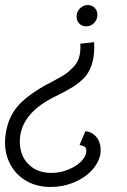

<svg xmlns="http://www.w3.org/2000/svg" viewBox="-30 -583 508 765"><path d="M358 -525Q358 -505 345 -491.5Q332 -478 314 -478Q297 -478 286 -489Q275 -500 275 -517Q275 -536 288.5 -549.5Q302 -563 320 -563Q336 -563 347 -552Q358 -541 358 -525ZM311 -279Q288 -254 262.5 -238Q237 -222 199 -203Q49 -133 49 -19Q49 37 83.5 71.5Q118 106 175 106Q209 106 241.5 93Q274 80 294 59.5Q314 39 314 18Q314 5 306.5 1Q299 -3 287 -5L310 -60Q337 -58 354 -37Q371 -16 371 14Q371 25 370 31Q363 67 334.5 97Q306 127 263 144.5Q220 162 172 162Q118 162 77 139Q36 116 13 75.5Q-10 35 -10 -16Q-10 -34 -7 -52Q3 -115 38.5 -157.5Q74 -200 150 -243Q167 -252 173 -255Q214 -277 228 -286Q242 -295 256 -310Q276 -327 284 -351Q292 -375 290 -409L345 -415Q350 -328 311 -279Z"/></svg>

Font: Bellota
Style: Italic
Weight: 400
Italic angle: -7.5°
Designer: Kemie Guaida
Foundry: Kemie Guaida
Version: Version 4.001